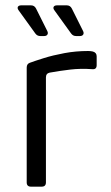

<svg xmlns="http://www.w3.org/2000/svg" viewBox="-20 -699 417 719"><path d="M96 0Q80 0 80 -16V-446Q80 -460 92 -464Q111 -471 144.5 -481.5Q178 -492 221 -500Q264 -508 310 -508Q315 -508 319.5 -507.5Q324 -507 328 -506Q342 -502 342 -488V-455Q342 -438 325 -440Q282 -443 243.5 -438.5Q205 -434 166 -427Q152 -424 152 -409V-16Q152 0 136 0ZM131 -564Q119 -564 112 -574L50 -660Q44 -668 47 -673.5Q50 -679 60 -679H96Q109 -679 115 -667L157 -583Q161 -575 157.5 -569.5Q154 -564 145 -564ZM265 -564Q253 -564 246 -574L184 -660Q178 -668 181 -673.5Q184 -679 194 -679H230Q243 -679 249 -667L291 -583Q295 -575 291.5 -569.5Q288 -564 279 -564Z"/></svg>

Font: Pitagon Sans
Style: Regular
Weight: 400
Designer: Travis Tran
Foundry: Pitagon
Version: Version 1.001; ttfautohint (v1.8.4.7-5d5b);gftools[0.9.26]